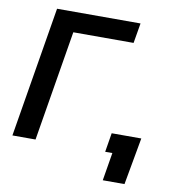

<svg xmlns="http://www.w3.org/2000/svg" viewBox="-94 -813 975 1054"><g transform="rotate(10 393.5 -286.0)"><path d="M604 -727.5 585 -615.7H249L147 0H18.1L138.7 -727.5ZM549.3 156.2 575.2 0H535.2L552.7 -106.4H717.8L670.4 156.2Z"/></g></svg>

Font: Inter Display SemiBold
Style: Italic
Weight: 600
Italic angle: -9.39999°
Designer: Rasmus Andersson
Foundry: rsms
Version: Version 4.000;git-a52131595